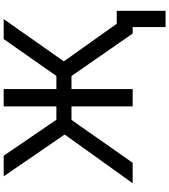

<svg xmlns="http://www.w3.org/2000/svg" viewBox="42 -782 918 1042"><g transform="rotate(-90 501.0 -261.0)"><path d="M875 178.5V0H847.5V-86.5H963.5V178.5ZM840 0 581 -373 810 -700H918.5L689 -373.5L954.5 0ZM27.5 0 292 -369 65 -700H177L400 -373L138.5 0ZM444.5 0V-332H328V-414H444.5V-700H538.5V-414H654V-332H538.5V0Z"/></g></svg>

Font: Geologica Roman Light
Style: Regular
Weight: 300
Designer: Sindre Bremnes, Frode Helland
Foundry: Monokrom Skriftforlag AS
Version: Version 1.010;gftools[0.9.28]